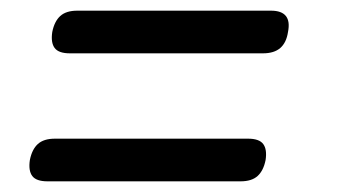

<svg xmlns="http://www.w3.org/2000/svg" viewBox="-20 -510 640 360"><path d="M69 -170Q48 -170 40.5 -180Q33 -190 36 -210Q40 -230 51 -240Q62 -250 83 -250H445Q466 -250 473.5 -240Q481 -230 478 -210Q474 -190 463 -180Q452 -170 431 -170ZM111 -410Q90 -410 82.5 -420Q75 -430 78 -450Q82 -470 93 -480Q104 -490 125 -490H488Q508 -490 516 -480Q524 -470 520 -450Q517 -430 505.5 -420Q494 -410 473 -410Z"/></svg>

Font: Maple Mono NL Light
Style: Italic
Weight: 300
Italic angle: -10°
Monospace: yes
Designer: subframe7536
Version: Version 7.000